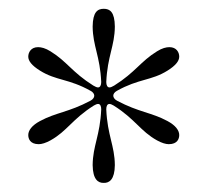

<svg xmlns="http://www.w3.org/2000/svg" viewBox="-20 -764 465 430"><path d="M212.4 -354.4C224.8 -354 236.9 -361.9 237.2 -394.2C236.9 -437.9 220.5 -460.6 218 -519.2C218 -526.3 220.2 -531.2 225.1 -531.2C227.6 -531.2 230.8 -529.8 234.4 -527.7C283 -497.2 294.4 -470.2 331.7 -449.6C342 -443.9 351.2 -441.1 358 -441.1C377.5 -441.1 381.4 -453.5 381.4 -461.6C381.4 -471.6 373.6 -483 355.1 -492.9C318.9 -512.4 291.2 -512.4 242.2 -538.4C236.2 -541.5 233.7 -546.2 233.7 -549.7C233.7 -553.3 236.2 -557.5 241.5 -560.4C290.8 -588.1 318.9 -583.1 355.1 -605.8C373.9 -617.5 381.4 -627.8 381.4 -637.1C381.4 -646.7 375.4 -658.4 359.4 -658.4C352.3 -658.4 343 -656.2 331.7 -649.1C294.7 -626.4 283.4 -602.3 235.8 -572.4C231.2 -569.6 227.6 -568.2 225.1 -568.2C220.5 -568.2 218 -573.2 218 -580.3C220.5 -638.1 236.9 -660.9 237.2 -704.5C236.9 -737.2 226.2 -744.3 212.4 -744.3C198.5 -744.3 187.9 -737.2 187.5 -704.5C187.9 -660.9 204.2 -638.1 206.7 -580.3C206.7 -573.2 204.2 -568.2 199.6 -568.2C197.1 -568.2 193.5 -569.6 188.9 -572.4C141.3 -602.3 130 -626.4 93 -649.1C81.7 -656.2 72.4 -658.4 65.3 -658.4C49.4 -658.4 43.3 -646.7 43.3 -637.1C43.3 -627.8 50.8 -617.5 69.6 -605.8C105.8 -583.1 133.9 -588.1 183.2 -560.4C188.6 -557.5 191.1 -553.3 191.1 -549.7C191.1 -546.2 188.6 -541.5 182.5 -538.4C133.5 -512.4 105.8 -512.4 69.6 -492.9C51.1 -483 43.3 -471.6 43.3 -461.6C43.3 -453.5 47.2 -441.1 66.8 -441.1C73.5 -441.1 82.7 -443.9 93 -449.6C130.3 -470.2 141.7 -497.2 190.3 -527.7C193.9 -529.8 197.1 -531.2 199.6 -531.2C204.5 -531.2 206.7 -526.3 206.7 -519.2C204.2 -460.6 187.9 -437.9 187.5 -394.2C187.9 -361.9 199.9 -354 212.4 -354.4Z"/></svg>

Font: Margiela Serif Light
Style: Regular
Weight: 300
Designer: Andreas Faust, Stefan Endress
Version: Version 1.002;FEAKit 1.0